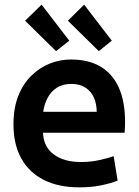

<svg xmlns="http://www.w3.org/2000/svg" viewBox="-20 -794 600 826"><path d="M321 12Q232 12 168.5 -20Q105 -52 71.5 -112.5Q38 -173 38 -259Q38 -329 58.5 -381Q79 -433 114.5 -468Q150 -503 194 -520.5Q238 -538 285 -538Q361 -538 412.5 -507.5Q464 -477 491 -417.5Q518 -358 518 -269Q518 -258 517.5 -245Q517 -232 516 -223H165Q167 -163 211 -130Q255 -97 328 -97Q371 -97 408.5 -105.5Q446 -114 469 -122L486 -17Q456 -5 414.5 3.5Q373 12 321 12ZM166 -313H396Q396 -346 384.5 -373Q373 -400 348.5 -416.5Q324 -433 287 -433Q249 -433 223.5 -416Q198 -399 184 -371.5Q170 -344 166 -313ZM221 -574 88 -705 159 -774 278 -619ZM405 -574 272 -705 342 -774 461 -619Z"/></svg>

Font: Ubuntu Sans Mono SemiBold
Style: Regular
Weight: 600
Monospace: yes
Designer: Dalton Maag Ltd
Foundry: Dalton Maag Ltd
Version: Version 1.006